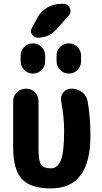

<svg xmlns="http://www.w3.org/2000/svg" viewBox="-20 -990 540 1019"><path d="M360.4 -519.5Q391.6 -519.5 416 -500.5Q440.4 -481.4 445.3 -451.2Q460 -368.2 460 -269.5Q460 10.7 250 9.8Q142.6 9.8 96.2 -39.6Q49.8 -88.9 49.8 -210V-452.1Q49.8 -480.5 69.8 -500Q89.8 -519.5 118.2 -519.5Q146.5 -519.5 165.5 -500Q184.6 -480.5 184.6 -452.1V-192.4Q184.6 -135.7 198.2 -116.2Q211.9 -96.7 250 -96.7Q286.1 -96.7 303.2 -139.6Q320.3 -182.6 320.3 -294.9Q320.3 -371.1 304.7 -452.1Q299.8 -479.5 316.4 -499.5Q333 -519.5 360.4 -519.5ZM280.3 -665V-695.3Q280.3 -722.7 299.3 -741.2Q318.4 -759.8 345.2 -759.8Q372.1 -759.8 391.1 -740.7Q410.2 -721.7 410.2 -695.3V-665Q410.2 -637.7 391.1 -618.7Q372.1 -599.6 345.2 -599.6Q318.4 -599.6 299.3 -618.7Q280.3 -637.7 280.3 -665ZM89.8 -695.3Q89.8 -722.7 108.9 -741.2Q127.9 -759.8 154.8 -759.8Q181.6 -759.8 200.7 -740.7Q219.7 -721.7 219.7 -695.3V-665Q219.7 -637.7 200.7 -618.7Q181.6 -599.6 154.8 -599.6Q127.9 -599.6 108.9 -618.7Q89.8 -637.7 89.8 -665ZM280.3 -835Q240.2 -790 179.7 -790Q160.2 -790 149.4 -807.1Q138.7 -824.2 149.4 -841.8L178.7 -896.5Q197.3 -930.7 231.4 -950.2Q265.6 -969.7 304.7 -969.7H315.4Q340.8 -969.7 350.6 -947.3Q360.4 -924.8 343.8 -906.2Z"/></svg>

Font: Rounded-X Mgen+ 1m bold
Style: Bold
Weight: 700
Designer: [Source Han Sans]
Ryoko NISHIZUKA  (kana & ideographs); Paul D. Hunt (Latin, Greek & Cyrillic); Wenlong ZHANG  (bopomofo
Version: Version 1.059.20150602